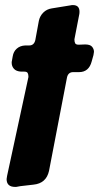

<svg xmlns="http://www.w3.org/2000/svg" viewBox="-20 -743 390 756"><path d="M315 -568Q335 -568 342.5 -559Q350 -550 350 -539Q350 -536 348 -526L341 -501Q330 -459 291 -459H268Q249 -459 244 -439L173 -70Q162 -21 112 -16L60 -10L49 -8Q46 -7 40 -7Q6 -7 6 -38Q6 -41 8 -51L92 -440Q92 -450 89 -455.5Q86 -461 75 -461H63Q44 -462 35 -472Q26 -482 26 -496Q26 -501 27 -504L30 -521Q33 -540 46 -551.5Q59 -563 79 -564H95Q114 -564 119 -585L133 -661Q137 -680 150.5 -693.5Q164 -707 184 -710L258 -722Q261 -723 267 -723Q293 -723 293 -697Q293 -690 292 -686L273 -588Q273 -578 276 -572.5Q279 -567 290 -567Z"/></svg>

Font: Bangerz 2
Style: Regular
Weight: 400
Designer: vernon adams
Foundry: Vernon Adams
Version: Version 2.10;December 28, 2023;FontCreator 13.0.0.2683 64-bi